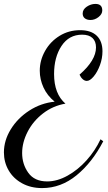

<svg xmlns="http://www.w3.org/2000/svg" viewBox="-35 -873 553 980"><path d="M-15 -95Q-15 -156 20 -213Q55 -270 114.5 -308.5Q174 -347 244 -354Q206 -385 187 -426.5Q168 -468 168 -512Q168 -565 195 -613Q222 -661 269 -690Q316 -719 374 -719Q429 -719 458.5 -691Q488 -663 488 -611Q488 -575 475 -540Q462 -505 443 -482.5Q424 -460 408 -460Q397 -460 387 -469Q377 -478 371 -492Q455 -565 455 -631Q455 -662 437 -679Q419 -696 384 -696Q317 -696 279 -638.5Q241 -581 241 -495Q241 -394 299 -344Q235 -333 184.5 -294Q134 -255 106 -200.5Q78 -146 78 -92Q78 -35 109.5 9Q141 53 206 53Q257 53 310 23.5Q363 -6 407 -55Q451 -104 478 -162L492 -152Q436 -44 356 21.5Q276 87 180 87Q122 87 77.5 62.5Q33 38 9 -3.5Q-15 -45 -15 -95ZM387 -804Q387 -825 408 -839Q429 -853 452 -853Q487 -853 487 -820Q487 -801 468 -786Q449 -771 427 -771Q409 -771 398 -779.5Q387 -788 387 -804Z"/></svg>

Font: Dancing Script
Style: Regular
Weight: 400
Designer: Pablo Impallari
Foundry: Pablo Impallari
Version: Version 2.000